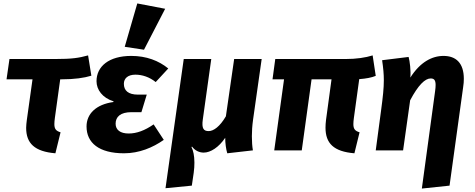

<svg xmlns="http://www.w3.org/2000/svg" viewBox="-20 -874 2759 1116"><path d="M340 -413C412 -413 469 -421 511 -434L492 -552C438 -537 397 -531 301 -531H35L18 -413H169L136 -177C134 -161 132 -145 132 -131C132 -41 181 7 302 17L332 -105C305 -113 296 -125 296 -153C296 -163 297 -174 299 -189L330 -413Z M817 -585 940 -823 778 -854 705 -602ZM833 -324H782C725 -324 700 -348 700 -387C700 -418 723 -440 767 -440C807 -440 849 -426 885 -397L958 -476C903 -521 831 -549 743 -549C613 -549 541 -488 541 -402C541 -353 575 -305 640 -285L639 -281C538 -267 483 -212 483 -139C483 -44 555 17 701 17C789 17 868 -16 932 -61L873 -151C821 -115 774 -98 728 -98C679 -98 652 -119 652 -155C652 -195 680 -222 744 -222H802Z M1341 -531 1293 -198C1258 -138 1221 -112 1193 -112C1164 -112 1151 -126 1159 -181L1208 -531H1048L942 220L1095 205L1106 130C1109 109 1110 89 1110 71C1110 31 1103 0 1093 -19L1096 -22C1114 2 1139 13 1164 13C1204 13 1252 -18 1289 -73C1289 -41 1294 -6 1301 17L1450 0C1446 -23 1444 -50 1444 -82C1444 -111 1446 -143 1451 -179L1501 -531Z M1734 0 1791 -413H1907L1875 -177C1873 -161 1872 -146 1872 -132C1872 -41 1919 7 2040 17L2070 -105C2043 -113 2034 -125 2034 -153C2034 -163 2035 -174 2037 -189L2068 -414C2108 -417 2140 -423 2164 -433L2146 -552C2105 -539 2051 -531 1990 -531H1580L1564 -413H1631L1574 0Z M2365 -423C2369 -463 2362 -518 2355 -543L2201 -524C2208 -477 2211 -443 2211 -408C2211 -362 2206 -314 2195 -232L2164 0H2323L2364 -291C2411 -380 2451 -418 2483 -418C2501 -418 2512 -411 2512 -380C2512 -370 2511 -359 2509 -344L2432 222L2593 205L2672 -367C2675 -385 2676 -401 2676 -416C2676 -508 2630 -549 2558 -549C2491 -549 2422 -513 2365 -423Z"/></svg>

Font: Fira Sans OT
Style: Bold Italic
Weight: 700
Italic angle: -8°
Designer: Carrois Corporate & Edenspiekermann
Foundry: Carrois Corporate GbR & Edenspiekermann AG
Version: Version 2.001